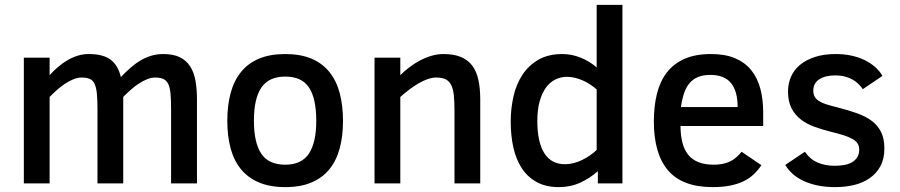

<svg xmlns="http://www.w3.org/2000/svg" viewBox="-20 -747 3667 782"><path d="M676.8 0V-301.8Q676.8 -339.8 674.6 -364.7Q672.4 -389.6 665.5 -404.3Q658.7 -418.9 646 -425Q633.3 -431.2 611.8 -431.2Q596.2 -431.2 579.6 -424.6Q563 -418 546.1 -407Q529.3 -396 512.9 -381.6Q496.6 -367.2 481.9 -352.1V0H377V-301.8Q377 -340.8 374.5 -366Q372.1 -391.1 365.2 -405.5Q358.4 -419.9 345.9 -425.5Q333.5 -431.2 313 -431.2Q296.4 -431.2 278.8 -424.1Q261.2 -417 244.1 -405.5Q227.1 -394 211.2 -379.9Q195.3 -365.7 182.1 -352.1V0H77.1V-512.2H182.1V-440.9Q198.7 -459.5 217.3 -475.1Q235.8 -490.7 255.6 -502.2Q275.4 -513.7 296.9 -520.3Q318.4 -526.9 341.8 -526.9Q399.9 -526.9 430.7 -503.7Q461.4 -480.5 472.2 -433.1Q493.2 -455.1 513.2 -472.4Q533.2 -489.7 554 -501.7Q574.7 -513.7 597.2 -520.3Q619.6 -526.9 645 -526.9Q686 -526.9 712.4 -513.9Q738.8 -501 754.4 -476.8Q770 -452.6 776.1 -418.5Q782.2 -384.3 782.2 -341.8V0Z M1377 -254.9Q1377 -192.4 1363.5 -142.6Q1350.1 -92.8 1321.5 -57.6Q1293 -22.5 1248.5 -3.7Q1204.1 15.1 1142.1 15.1Q1079.6 15.1 1034.7 -3.9Q989.7 -22.9 961.2 -58.1Q932.6 -93.3 919.2 -143.1Q905.8 -192.9 905.8 -254.9Q905.8 -317.9 919.4 -368.2Q933.1 -418.5 961.7 -453.9Q990.2 -489.3 1034.9 -508.1Q1079.6 -526.9 1142.1 -526.9Q1204.1 -526.9 1248.5 -508.1Q1293 -489.3 1321.5 -453.9Q1350.1 -418.5 1363.5 -368.2Q1377 -317.9 1377 -254.9ZM1268.1 -254.9Q1268.1 -346.2 1238.5 -390.6Q1209 -435.1 1142.1 -435.1Q1075.2 -435.1 1044.7 -390.6Q1014.2 -346.2 1014.2 -254.9Q1014.2 -166 1044.2 -121.1Q1074.2 -76.2 1142.1 -76.2Q1208 -76.2 1238 -121.1Q1268.1 -166 1268.1 -254.9Z M1831.1 0V-292Q1831.1 -330.1 1828.6 -356.7Q1826.2 -383.3 1818.1 -399.9Q1810.1 -416.5 1795.4 -423.8Q1780.8 -431.2 1756.3 -431.2Q1740.2 -431.2 1721.9 -424.8Q1703.6 -418.5 1684.8 -407.5Q1666 -396.5 1647 -382.1Q1627.9 -367.7 1610.4 -352.1V0H1505.4V-512.2H1610.4V-440.9Q1627 -457.5 1647.5 -473.1Q1668 -488.8 1690.7 -500.7Q1713.4 -512.7 1737.5 -519.8Q1761.7 -526.9 1786.1 -526.9Q1829.1 -526.9 1857.9 -514.6Q1886.7 -502.4 1904.1 -478.8Q1921.4 -455.1 1928.7 -420.7Q1936 -386.2 1936 -341.8V0Z M2415 0V-49.8Q2383.3 -21.5 2343.5 -3.2Q2303.7 15.1 2256.3 15.1Q2204.6 15.1 2167.5 -4.6Q2130.4 -24.4 2106.4 -60.1Q2082.5 -95.7 2071.3 -144.5Q2060.1 -193.4 2060.1 -252Q2060.1 -304.7 2071.3 -354.2Q2082.5 -403.8 2107.7 -442.1Q2132.8 -480.5 2172.9 -503.7Q2212.9 -526.9 2270.5 -526.9Q2308.6 -526.9 2345.5 -512Q2382.3 -497.1 2410.2 -472.2V-727.1H2515.1V0ZM2410.2 -382.8Q2398.4 -393.1 2384.5 -402.3Q2370.6 -411.6 2355 -418.7Q2339.4 -425.8 2322.8 -429.9Q2306.2 -434.1 2289.1 -434.1Q2264.6 -434.1 2242.7 -423.6Q2220.7 -413.1 2204.3 -391.1Q2188 -369.1 2178.2 -335.2Q2168.5 -301.3 2168.5 -253.9Q2168.5 -168 2197 -123Q2225.6 -78.1 2281.2 -78.1Q2298.8 -78.1 2316.7 -82.8Q2334.5 -87.4 2351.1 -95.5Q2367.7 -103.5 2382.8 -114Q2397.9 -124.5 2410.2 -136.2Z M2751.5 -233.9Q2752 -195.3 2759.5 -165.8Q2767.1 -136.2 2783.2 -116.5Q2799.3 -96.7 2825 -86.4Q2850.6 -76.2 2888.2 -76.2Q2923.3 -76.2 2950.4 -88.1Q2977.5 -100.1 3000.5 -128.9L3081.1 -74.2Q3066.4 -52.2 3048.3 -35.6Q3030.3 -19 3006.3 -7.8Q2982.4 3.4 2951.9 9.3Q2921.4 15.1 2882.3 15.1Q2759.8 15.1 2701.4 -52.5Q2643.1 -120.1 2643.1 -252Q2643.1 -314 2655.5 -364.5Q2668 -415 2695.6 -451.2Q2723.1 -487.3 2767.6 -507.1Q2812 -526.9 2876.5 -526.9Q2933.6 -526.9 2973.9 -509.8Q3014.2 -492.7 3039.6 -461.4Q3064.9 -430.2 3076.7 -386.2Q3088.4 -342.3 3088.4 -289.1V-233.9ZM2984.4 -311Q2984.4 -375 2957.5 -408.4Q2930.7 -441.9 2873 -441.9Q2843.8 -441.9 2823 -433.3Q2802.2 -424.8 2788.3 -408.2Q2774.4 -391.6 2766.1 -367.2Q2757.8 -342.8 2753.4 -311Z M3582 -142.1Q3582 -99.6 3565.7 -69.8Q3549.3 -40 3521.7 -21Q3494.1 -2 3458 6.6Q3421.9 15.1 3382.3 15.1Q3342.3 15.1 3309.8 8.3Q3277.3 1.5 3252 -10.5Q3226.6 -22.5 3208.3 -39.1Q3189.9 -55.7 3178.2 -75.2L3258.3 -128.9Q3279.3 -98.1 3310.1 -85Q3340.8 -71.8 3379.4 -71.8Q3398.4 -71.8 3416.5 -74.7Q3434.6 -77.6 3448.5 -85.2Q3462.4 -92.8 3470.9 -105.5Q3479.5 -118.2 3479.5 -137.2Q3479.5 -151.9 3473.1 -162.1Q3466.8 -172.4 3453.1 -180.4Q3439.5 -188.5 3417.7 -195.6Q3396 -202.6 3365.2 -210Q3330.6 -218.8 3298.8 -230Q3267.1 -241.2 3242.9 -259.5Q3218.8 -277.8 3204.1 -305.4Q3189.5 -333 3189.5 -374Q3189.5 -406.7 3201.7 -434.6Q3213.9 -462.4 3238.5 -482.9Q3263.2 -503.4 3299.6 -515.1Q3335.9 -526.9 3384.3 -526.9Q3418 -526.9 3447.5 -520.5Q3477.1 -514.2 3501.2 -502.4Q3525.4 -490.7 3543.9 -474.4Q3562.5 -458 3574.2 -438L3494.1 -383.8Q3486.8 -394.5 3476.6 -404.8Q3466.3 -415 3452.4 -422.9Q3438.5 -430.7 3421.1 -435.3Q3403.8 -439.9 3382.3 -439.9Q3341.3 -439.9 3316.9 -424.1Q3292.5 -408.2 3292.5 -377.9Q3292.5 -363.8 3297.6 -354Q3302.7 -344.2 3314.2 -336.4Q3325.7 -328.6 3344.2 -322.5Q3362.8 -316.4 3389.2 -310.1Q3433.6 -298.8 3469.5 -286.1Q3505.4 -273.4 3530.3 -254.9Q3555.2 -236.3 3568.6 -209.2Q3582 -182.1 3582 -142.1Z"/></svg>

Font: Lorenzo Sans Medium
Style: Regular
Weight: 500
Foundry: Intel Corporation
Version: Version 1.00; ttfautohint (v1.5)